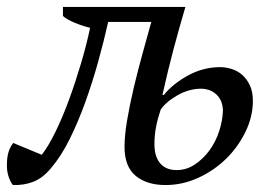

<svg xmlns="http://www.w3.org/2000/svg" viewBox="-49 -520 770 552"><path d="M484 -500Q466 -439 450 -379Q434 -319 418 -247H422Q449 -280 492.5 -303.5Q536 -327 584 -327Q599 -327 616 -322Q633 -317 646.5 -305.5Q660 -294 669 -275.5Q678 -257 678 -230Q678 -185 657 -141.5Q636 -98 601.5 -64Q567 -30 521.5 -9Q476 12 427 12Q373 12 341 -14.5Q309 -41 309 -98Q309 -130 316.5 -174.5Q324 -219 335.5 -267.5Q347 -316 360.5 -365Q374 -414 386 -457H262Q250 -403 233.5 -343.5Q217 -284 196.5 -227Q176 -170 151.5 -120.5Q127 -71 98 -37Q74 -8 47 2.5Q20 13 -12 12Q-20 2 -25 -14.5Q-30 -31 -29 -50Q-29 -66 -25 -81Q-21 -96 -11 -109L71 -75Q90 -99 110.5 -141Q131 -183 149.5 -233.5Q168 -284 184 -338Q200 -392 210 -440Q189 -445 166 -454.5Q143 -464 132 -474V-500ZM413 -205Q404 -178 399.5 -154.5Q395 -131 395 -105Q395 -70 411.5 -50.5Q428 -31 459 -31Q487 -31 511 -47Q535 -63 553 -87.5Q571 -112 581 -142.5Q591 -173 592 -203Q591 -221 585 -232.5Q579 -244 569.5 -251.5Q560 -259 549.5 -262Q539 -265 530 -265Q495 -265 462 -246.5Q429 -228 413 -205Z"/></svg>

Font: PTSerifItalic
Style: Italic
Weight: 400
Italic angle: -12°
Designer: A.Korolkova, O.Umpeleva, V.Yefimov
Foundry: ParaType Ltd
Version: Version 1.000W OFL